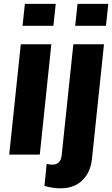

<svg xmlns="http://www.w3.org/2000/svg" viewBox="-20 -810 587 1006"><path d="M374 -674.8 386.2 -789.6H547.4L535.2 -674.8ZM212.9 164.1 224.6 48.8Q242.2 52.7 253.4 52.7Q298.3 52.7 303.2 3.4L364.3 -578.1H524.9L461.9 22.5Q454.6 92.8 411.4 134.8Q368.2 176.8 296.4 176.8Q255.9 176.8 212.9 164.1ZM98.1 -674.8 110.4 -789.6H272L259.8 -674.8ZM28.3 0 88.9 -578.1H249L188.5 0Z"/></svg>

Font: Oswald
Style: Bold
Weight: 700
Designer: Vernon Adams
Foundry: Vernon Adams
Version: 3.0; ttfautohint (v0.94.23-7a4d-dirty) -l 8 -r 50 -G 200 -x 